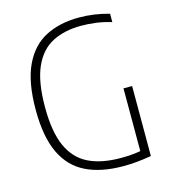

<svg xmlns="http://www.w3.org/2000/svg" viewBox="-112 -839 830 934"><g transform="rotate(-15 303.5 -372.0)"><path d="M394 5.5Q282.5 5.5 206.5 -31.8Q130.5 -69 91.5 -151.2Q52.5 -233.5 52.5 -369Q52.5 -508.5 92 -592Q131.5 -675.5 203 -712.2Q274.5 -749 371 -749Q447.5 -749 523 -727.5V-685.5Q480.5 -698 443.5 -702.8Q406.5 -707.5 370.5 -707.5Q287.5 -707.5 226.5 -676.2Q165.5 -645 132.5 -571Q99.5 -497 99.5 -369.5Q99.5 -246 132.2 -173Q165 -100 230 -68Q295 -36 392.5 -36Q447 -36 492 -44V-360H535.5V-7.5Q493.5 -0.5 460.8 2.5Q428 5.5 394 5.5Z"/></g></svg>

Font: Encode Sans SmCnd XLt
Style: Regular
Weight: 200
Width: 4
Designer: Multiple Designers
Foundry: Impallari Type
Version: Version 3.002; ttfautohint (v1.8.3) -l 8 -r 50 -G 200 -x 14 